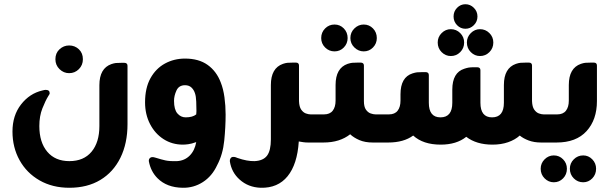

<svg xmlns="http://www.w3.org/2000/svg" viewBox="-20 -674 2889 908"><path d="M307 -459Q334 -459 353 -441Q372 -423 372 -394Q372 -366 353 -347Q334 -328 307 -328Q281 -328 261.5 -347Q242 -366 242 -394Q242 -423 261.5 -441Q281 -459 307 -459ZM308 214Q228 214 167 179Q106 144 72.5 83.5Q39 23 39 -52Q39 -128 79.5 -180Q120 -232 180 -246Q191 -249 196 -249Q215 -249 215 -233Q215 -230 213 -227Q211 -224 208 -219Q195 -198 180.5 -161.5Q166 -125 166 -78Q166 -1 203.5 43.5Q241 88 308 88Q376 88 413 43.5Q450 -1 450 -78V-271Q450 -351 507 -371Q519 -375 528 -376Q537 -377 556 -377H567Q583 -377 583 -363V-87Q583 4 549.5 72Q516 140 454.5 177Q393 214 308 214Z M1024 -284Q1036 -254 1041.5 -214Q1047 -174 1047 -132Q1047 -74 1040.5 -9Q1034 56 1007 107Q983 159 939.5 187Q896 215 844 214Q769 213 725 169Q693 137 684 89Q683 80 688 74.5Q693 69 701 69Q706 69 711 70.5Q716 72 720 73Q742 80 762 84.5Q782 89 817 88Q853 86 877 62Q901 38 908 -2Q886 6 870.5 8Q855 10 845 10Q794 10 753.5 -16Q713 -42 689.5 -87.5Q666 -133 666 -190Q666 -258 691.5 -304Q717 -350 760 -373.5Q803 -397 855 -397Q920 -397 962 -367Q1004 -337 1024 -284ZM858 -119Q891 -119 908 -133Q908 -136 908.5 -140.5Q909 -145 909 -149Q909 -168 908 -193.5Q907 -219 902 -233Q897 -249 885.5 -260Q874 -271 855 -271Q826 -271 814.5 -246Q803 -221 803 -197Q803 -156 819 -137.5Q835 -119 858 -119Z M1449 -133H1487V0H1437Q1425 0 1414.5 -1.5Q1404 -3 1393 -5Q1386 103 1340 159.5Q1294 216 1213 214Q1154 212 1113 175Q1075 141 1067 89Q1066 81 1070.5 74.5Q1075 68 1083 68Q1089 68 1094 69.5Q1099 71 1103 73Q1149 89 1184 88Q1225 86 1243 62Q1261 38 1261 -15V-272Q1261 -352 1318 -372Q1330 -376 1339 -377Q1348 -378 1367 -378H1379Q1394 -378 1394 -364V-196Q1395 -169 1404.5 -155.5Q1414 -142 1426.5 -137.5Q1439 -133 1449 -133Z M1562 -431Q1536 -431 1517.5 -449.5Q1499 -468 1499 -494Q1499 -521 1517.5 -539.5Q1536 -558 1562 -558Q1588 -558 1606 -539.5Q1624 -521 1624 -494Q1624 -468 1606 -449.5Q1588 -431 1562 -431ZM1700 -431Q1675 -431 1656 -449.5Q1637 -468 1637 -494Q1637 -521 1656 -539.5Q1675 -558 1700 -558Q1726 -558 1744 -539.5Q1762 -521 1762 -494Q1762 -468 1744 -449.5Q1726 -431 1700 -431ZM1756 -133H1793V0H1743Q1706 0 1679.5 -11.5Q1653 -23 1636 -39Q1612 -20 1580.5 -10Q1549 0 1509 0H1475V-133H1512Q1540 -133 1553.5 -150.5Q1567 -168 1567 -198V-272Q1567 -352 1624 -372Q1637 -376 1645.5 -377Q1654 -378 1673 -378H1685Q1701 -378 1701 -364V-196Q1701 -169 1710.5 -155.5Q1720 -142 1733 -137.5Q1746 -133 1756 -133Z M2181 -538Q2158 -538 2141.5 -555Q2125 -572 2125 -596Q2125 -620 2141.5 -637Q2158 -654 2181 -654Q2204 -654 2221 -637Q2238 -620 2238 -596Q2238 -572 2221 -555Q2204 -538 2181 -538ZM2112 -409Q2087 -409 2068.5 -427.5Q2050 -446 2050 -473Q2050 -499 2068.5 -517.5Q2087 -536 2112 -536Q2138 -536 2156.5 -517.5Q2175 -499 2175 -473Q2175 -446 2156.5 -427.5Q2138 -409 2112 -409ZM2188 -473Q2188 -499 2206.5 -517.5Q2225 -536 2250 -536Q2276 -536 2294.5 -517.5Q2313 -499 2313 -473Q2313 -446 2294.5 -427.5Q2276 -409 2250 -409Q2225 -409 2206.5 -427.5Q2188 -446 2188 -473ZM2551 -133H2589V0H2539Q2506 0 2480.5 -9.5Q2455 -19 2438 -33Q2416 -13 2383 -1.5Q2350 10 2309 10Q2233 10 2185 -27Q2139 10 2064 10Q1981 10 1934 -33Q1889 0 1816 0H1782V-133H1819Q1847 -133 1860.5 -150.5Q1874 -168 1874 -198V-228Q1874 -309 1931 -327Q1944 -331 1952.5 -332Q1961 -333 1980 -333H1992Q2008 -333 2008 -319V-188Q2008 -119 2063 -119Q2119 -119 2119 -188V-250Q2119 -331 2176 -349Q2188 -353 2197 -354.5Q2206 -356 2225 -356H2236Q2252 -356 2252 -342V-188Q2252 -119 2307 -119Q2363 -119 2363 -188V-272Q2363 -352 2420 -372Q2432 -376 2441 -377Q2450 -378 2469 -378H2481Q2496 -378 2496 -364V-196Q2497 -169 2506.5 -155.5Q2516 -142 2528.5 -137.5Q2541 -133 2551 -133Z M2612 0H2578V-133H2615Q2643 -133 2656.5 -150.5Q2670 -168 2670 -198V-272Q2670 -352 2727 -372Q2739 -376 2748 -377Q2757 -378 2776 -378H2788Q2803 -378 2803 -364V-196Q2803 -108 2754 -54Q2705 0 2612 0ZM2599 61Q2625 61 2643 79.5Q2661 98 2661 124Q2661 151 2643 169.5Q2625 188 2599 188Q2574 188 2555.5 169.5Q2537 151 2537 124Q2537 98 2555.5 79.5Q2574 61 2599 61ZM2738 61Q2763 61 2781 79.5Q2799 98 2799 124Q2799 151 2781 169.5Q2763 188 2738 188Q2712 188 2693.5 169.5Q2675 151 2675 124Q2675 98 2693.5 79.5Q2712 61 2738 61Z"/></svg>

Font: Zain Black
Style: Regular
Weight: 900
Designer: Zain,Boutros
Foundry: Mobile Telecommunications Company (Zain), 2024
Version: Version 1.50; ttfautohint (v1.8.4)